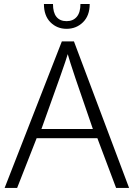

<svg xmlns="http://www.w3.org/2000/svg" viewBox="-20 -932 663 952"><path d="M310.1 -789.1Q262.7 -789.1 230.2 -821.5Q197.8 -854 197.8 -912.1H242.7Q242.7 -869.6 260 -848.4Q277.3 -827.1 310.1 -827.1Q342.3 -827.1 360.6 -848.6Q378.9 -870.1 378.9 -912.1H424.8Q424.8 -854.5 391.6 -821.8Q358.4 -789.1 310.1 -789.1ZM2.9 0 286.6 -726.6H346.7L620.1 0H555.7L462.9 -246.6H161.6L64.9 0ZM185.5 -292.5H440.4Q330.6 -607.9 315.9 -663.6Q310.1 -642.1 277.3 -549.3Q244.6 -456.5 214.8 -374.5Z"/></svg>

Font: Oxygen Light
Style: Regular
Weight: 300
Designer: vernon adams
Foundry: Vernon Adams
Version: Version Release 0.2.3 webfont; ttfautohint (v0.93.3-1d66) -l